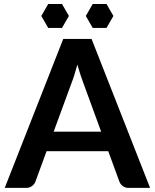

<svg xmlns="http://www.w3.org/2000/svg" viewBox="-20 -912 750 932"><path d="M708.5 0H604.5Q587 0 575.8 -8.8Q564.5 -17.5 559.5 -30.5L505.5 -178H206L152 -30.5Q148 -19 136.2 -9.5Q124.5 0 107.5 0H3L287 -723H424.5ZM240.5 -273H471L383 -513.5Q377 -529.5 369.8 -551.2Q362.5 -573 355.5 -598.5Q348.5 -573 341.8 -551Q335 -529 328.5 -512.5ZM314.5 -834.5 281 -892.5H214L180.5 -834.5L214 -776.5H281ZM530.5 -834.5 497 -892.5H430L396.5 -834.5L430 -776.5H497Z"/></svg>

Font: LatoHex
Style: Bold
Weight: 700
Designer: Lukasz Dziedzic
Foundry: tyPoland Lukasz Dziedzic
Version: Version 1.104; Western+Polish opensource